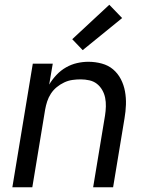

<svg xmlns="http://www.w3.org/2000/svg" viewBox="-20 -788 640 808"><path d="M32 0 118 -520H202L187 -432Q200 -454 218 -473Q236 -492 258 -504.5Q280 -517 304 -522.5Q328 -528 352 -528Q381 -528 408.5 -520.5Q436 -513 456 -496Q476 -479 488.5 -455Q501 -431 506 -403.5Q511 -376 510 -347.5Q509 -319 504 -290L456 0H372L422 -302Q425 -321 425.5 -340Q426 -359 422.5 -376.5Q419 -394 410 -409.5Q401 -425 387.5 -435.5Q374 -446 356 -450Q338 -454 319 -454Q302 -454 284.5 -451.5Q267 -449 250 -441Q233 -433 218.5 -421Q204 -409 194 -393.5Q184 -378 178.5 -361Q173 -344 170 -327L116 0ZM328 -577 284 -623 440 -768 494 -712Z"/></svg>

Font: Iosevka Extended
Style: Italic
Weight: 400
Width: 7
Italic angle: -9°
Monospace: yes
Designer: Belleve Invis
Foundry: Belleve Invis
Version: Version 32.5.0; ttfautohint (v1.8.4)